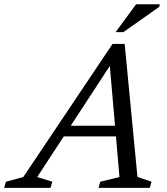

<svg xmlns="http://www.w3.org/2000/svg" viewBox="-85 -904 804 924"><path d="M191.5 -247.5 209 -299H532L514.5 -247.5ZM576.5 -52.5 644.5 -29.5 635.5 0H389L397.5 -29.5L490 -52L440.5 -621H466L94 -52L167 -29.5L158 0H-65L-56.5 -29.5L27 -52L456.5 -692.5H515ZM471.5 -749.5 570 -883.5H683.5L682 -871.5L509 -749.5Z"/></svg>

Font: Newsreader 14pt
Style: Italic
Weight: 400
Italic angle: -17°
Designer: Hugues Gentile
Foundry: Production Type
Version: Version 1.003